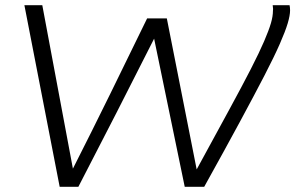

<svg xmlns="http://www.w3.org/2000/svg" viewBox="-20 -720 1138 740"><path d="M767 0H692L574 -571Q503 -430 429.5 -286.5Q356 -143 282 0H210L74 -700H143L261 -70Q334 -214 405.5 -359.5Q477 -505 547 -649H623L738 -67Q811 -201 862.5 -295.5Q914 -390 947 -454.5Q980 -519 998 -561Q1016 -603 1024 -630Q1032 -657 1032 -679Q1033 -686 1032 -690.5Q1031 -695 1031 -700H1096Q1098 -691 1098 -680Q1098 -661 1089 -630.5Q1080 -600 1058.5 -551Q1037 -502 999 -428.5Q961 -355 904 -249.5Q847 -144 767 0Z"/></svg>

Font: Georama Expanded Light
Style: Italic
Weight: 300
Width: 7
Italic angle: -9°
Designer: Jean-Baptiste Levee
Foundry: Production Type
Version: Version 1.000